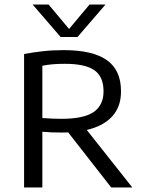

<svg xmlns="http://www.w3.org/2000/svg" viewBox="-20 -821 632 841"><path d="M85.5 0V-584.5Q123 -591.5 166.5 -596.5Q210 -601.5 258.5 -601.5Q385.5 -601.5 447.8 -557.8Q510 -514 510 -422Q510.5 -362 480.2 -321.8Q450 -281.5 391.8 -261Q333.5 -240.5 249 -240.5Q227 -240.5 206.2 -241.2Q185.5 -242 165.5 -244V0ZM467 0 249 -279H338.5L559.5 0ZM249 -300.5Q346.5 -300.5 390 -330.2Q433.5 -360 433.5 -421Q433.5 -485.5 393.2 -513.5Q353 -541.5 264 -541.5Q234.5 -541.5 211.2 -539.5Q188 -537.5 165.5 -533V-304Q189 -302.5 206.5 -301.5Q224 -300.5 249 -300.5ZM245.5 -659 123 -801H193L291 -684H274L372 -801H442L319.5 -659Z"/></svg>

Font: Encode Sans SC Condensed Thin
Style: Regular
Weight: 400
Version: Version 3.002